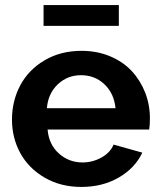

<svg xmlns="http://www.w3.org/2000/svg" viewBox="-20 -736 639 766"><path d="M153.8 -632.8V-715.8H454.1V-632.8ZM304.2 9.8Q222.2 9.8 158.2 -27.3Q94.2 -64.5 61 -125.2Q27.8 -186 27.8 -258.8Q27.8 -333.5 61 -395.8Q94.2 -458 158.2 -495.6Q222.2 -533.2 305.2 -533.2Q367.7 -533.2 419.7 -511.2Q471.7 -489.3 506.1 -451.9Q540.5 -414.6 559.3 -366.2Q578.1 -317.9 578.1 -264.2Q578.1 -236.3 575.2 -219.2H169.9Q174.8 -159.7 214.8 -123.8Q254.9 -87.9 309.1 -87.9Q349.6 -87.9 385 -107.7Q420.4 -127.4 433.1 -159.2L547.9 -127Q518.6 -65.4 453.9 -27.8Q389.2 9.8 304.2 9.8ZM167 -304.2H440.9Q435.1 -363.3 396.7 -399.7Q358.4 -436 303.2 -436Q249 -436 210.4 -399.4Q171.9 -362.8 167 -304.2Z"/></svg>

Font: Rawline
Style: Bold
Weight: 700
Designer: Matt McInerney, Pablo Impallari, Rodrigo Fuenzalida
Foundry: Matt McInerney, Pablo Impallari, Rodrigo Fuenzalida
Version: Version 4.020;PS 004.020;hotconv 1.0.88;makeotf.lib2.5.64775